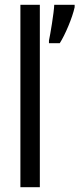

<svg xmlns="http://www.w3.org/2000/svg" viewBox="-20 -780 331 800"><path d="M146 0V-760H65V0ZM291 -750V-760H206C205 -728 189 -633 184 -611V-600H229C251 -634 282 -707 291 -750Z"/></svg>

Font: Noto Sans Telugu ExtraCondensed
Style: Regular
Weight: 400
Width: 2
Designer: Jelle Bosma - Monotype Design Team
Foundry: Monotype Imaging Inc.
Version: Version 2.005